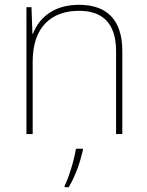

<svg xmlns="http://www.w3.org/2000/svg" viewBox="-20 -558 613 799"><path d="M309 -538C197 -538 140 -478 117 -417H115L111 -528H90V0H116V-302C116 -446 194 -513 309 -513C406 -513 463 -462 463 -345V0H489V-346C489 -477 423 -538 309 -538ZM325 67V61H296C290 104 265 185 249 215V221H266C294 174 313 119 325 67Z"/></svg>

Font: Noto Sans Sinhala Thin
Style: Regular
Weight: 100
Designer: Jelle Bosma - Monotype Design Team
Foundry: Monotype Imaging Inc.
Version: Version 2.006